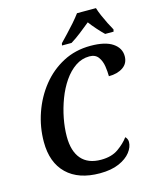

<svg xmlns="http://www.w3.org/2000/svg" viewBox="-135 -1023 917 1125"><g transform="rotate(-15 323.5 -460.5)"><path d="M330 10Q201 10 130 -58.5Q59 -127 59 -252Q59 -342 88.5 -427Q118 -512 172 -579.5Q226 -647 301 -686.5Q376 -726 468 -726Q557 -726 602 -695.5Q647 -665 647 -616Q647 -572 613 -549Q579 -526 527 -526Q527 -554 522 -587Q517 -620 499.5 -644Q482 -668 446 -668Q400 -668 361 -641.5Q322 -615 291.5 -570.5Q261 -526 240 -470.5Q219 -415 208 -357.5Q197 -300 197 -248Q197 -159 237.5 -112Q278 -65 357 -65Q421 -65 462 -94Q503 -123 527 -156Q532 -152 536.5 -143.5Q541 -135 541 -124Q541 -93 517 -62Q493 -31 446 -10.5Q399 10 330 10ZM311 -784Q329 -803 353.5 -828.5Q378 -854 401.5 -881Q425 -908 442 -931H557Q563 -910 575 -882.5Q587 -855 600 -829Q613 -803 624 -784L621 -771H570Q552 -788 528.5 -814.5Q505 -841 489 -863Q460 -839 427 -813.5Q394 -788 366 -771H308Z"/></g></svg>

Font: Noto Serif SemiCondensed SemiBold
Style: Italic
Weight: 600
Width: 4
Italic angle: -12°
Designer: Monotype Design Team
Foundry: Monotype Imaging Inc.
Version: Version 2.014; ttfautohint (v1.8.4.7-5d5b)